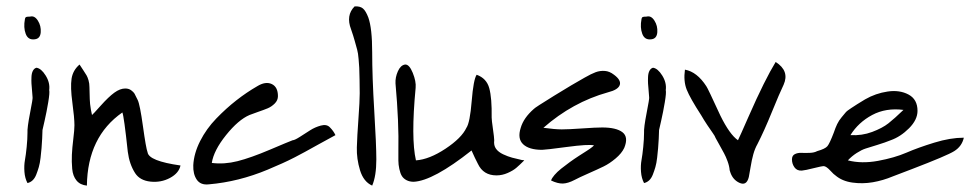

<svg xmlns="http://www.w3.org/2000/svg" viewBox="-20 -649 3037 601"><path d="M89 -526Q68 -523 60.5 -543Q53 -563 58 -589Q59 -595 62.5 -596Q66 -597 74 -597Q88 -601 98.5 -584.5Q109 -568 107.5 -548Q106 -528 89 -526ZM66 -233Q65 -249 74 -295Q83 -341 82 -344Q82 -347 80.5 -363Q79 -379 78.5 -387.5Q78 -396 78.5 -408Q79 -420 83 -427.5Q87 -435 94 -437Q109 -435 123 -412.5Q137 -390 134 -367Q136 -359 131 -329Q126 -299 119.5 -270.5Q113 -242 113 -242Q113 -233 112 -215Q111 -197 110 -185Q109 -173 107 -155.5Q105 -138 101.5 -126Q98 -114 93.5 -102.5Q89 -91 82 -84.5Q75 -78 66 -76Q58 -91 56.5 -111Q55 -131 58 -147.5Q61 -164 63.5 -189Q66 -214 66 -233Z M260 -376Q260 -369 260.5 -356.5Q261 -344 261 -338.5Q261 -333 262 -323.5Q263 -314 264.5 -306Q266 -298 268 -289Q270 -290 295 -318Q320 -346 338 -359Q356 -372 372 -372Q383 -372 390.5 -366.5Q398 -361 401 -356Q404 -351 411 -336Q418 -322 427.5 -253.5Q437 -185 442 -172Q446 -145 545 -131Q540 -107 512 -92Q484 -77 451 -80.5Q418 -84 403 -107Q385 -135 380 -174Q368 -286 363 -297Q254 -221 252 -68Q231 -70 219.5 -84Q208 -98 206 -120.5Q204 -143 205 -164.5Q206 -186 209.5 -214.5Q213 -243 213 -257Q213 -280 206.5 -328Q200 -376 204 -402.5Q208 -429 229 -447Q233 -441 240.5 -429.5Q248 -418 251 -413Q254 -408 257 -398Q260 -388 260 -376Z M896 -210Q902 -210 918.5 -220.5Q935 -231 950.5 -241Q966 -251 984.5 -256Q1003 -261 1013 -250Q1024 -239 1030 -226Q1008 -214 977 -197Q946 -180 934.5 -173.5Q923 -167 902.5 -156.5Q882 -146 863 -137.5Q844 -129 818 -118Q727 -80 634 -72Q608 -69 596 -86.5Q584 -104 585 -132Q587 -169 606.5 -207.5Q626 -246 657 -278Q688 -310 720 -335Q752 -360 785 -379Q811 -395 830.5 -386Q850 -377 850 -348Q850 -335 840 -325Q830 -315 818 -310Q806 -305 787 -298.5Q768 -292 761 -289Q726 -274 687.5 -226Q649 -178 643 -139Q682 -134 723.5 -144.5Q765 -155 825 -180.5Q885 -206 896 -210Z M1090 -629Q1107 -630 1116 -622.5Q1125 -615 1133 -594Q1145 -560 1145 -486Q1145 -409 1151.5 -302Q1158 -195 1158 -150Q1158 -98 1145 -68Q1118 -80 1107 -116Q1096 -152 1097 -187.5Q1098 -223 1102 -277.5Q1106 -332 1106 -357Q1106 -370 1105.5 -399.5Q1105 -429 1104.5 -437Q1104 -445 1102.5 -464Q1101 -483 1098 -493.5Q1095 -504 1090.5 -520.5Q1086 -537 1079 -557Q1062 -601 1090 -629Z M1282 -147Q1324 -150 1374.5 -183.5Q1425 -217 1440 -249Q1451 -265 1456.5 -332.5Q1462 -400 1472 -415Q1503 -404 1511.5 -373Q1520 -342 1519 -281Q1519 -273 1523 -245.5Q1527 -218 1527 -210Q1525 -194 1532.5 -183.5Q1540 -173 1555 -166Q1570 -159 1583 -155.5Q1596 -152 1614 -148Q1619 -148 1621 -147Q1606 -132 1596 -123.5Q1586 -115 1569 -107.5Q1552 -100 1534 -100Q1493 -100 1476 -136Q1467 -153 1456 -178Q1336 -83 1275 -80Q1262 -80 1252.5 -85Q1243 -90 1238 -98Q1233 -106 1230 -120Q1227 -134 1227 -146Q1227 -158 1227 -176Q1229 -266 1218 -388Q1217 -407 1225.5 -426Q1234 -445 1248 -447Q1261 -448 1272 -421Q1283 -394 1281 -374Q1266 -216 1282 -147Z M1865 -250Q1909 -250 1928.5 -235Q1948 -220 1934 -186Q1926 -169 1907 -153Q1888 -137 1869.5 -128Q1851 -119 1821.5 -106Q1792 -93 1779 -86Q1758 -75 1742 -74.5Q1726 -74 1705 -84Q1707 -91 1715.5 -101Q1724 -111 1736.5 -121Q1749 -131 1763.5 -141.5Q1778 -152 1792 -161Q1806 -170 1817 -177Q1828 -184 1834 -189Q1840 -194 1839 -194Q1822 -198 1754.5 -189Q1687 -180 1677 -180Q1636 -180 1617.5 -197.5Q1599 -215 1610 -249Q1619 -280 1651 -308Q1654 -312 1714 -349Q1774 -386 1810 -406Q1831 -418 1844.5 -423Q1858 -428 1873 -427Q1888 -426 1902 -415Q1925 -398 1920 -383Q1915 -368 1883 -360Q1772 -329 1681 -249Q1717 -244 1738.5 -244Q1760 -244 1802.5 -247Q1845 -250 1865 -250Z M2019 -526Q1998 -523 1990.5 -543Q1983 -563 1988 -589Q1989 -595 1992.5 -596Q1996 -597 2004 -597Q2018 -601 2028.5 -584.5Q2039 -568 2037.5 -548Q2036 -528 2019 -526ZM1996 -233Q1995 -249 2004 -295Q2013 -341 2012 -344Q2012 -347 2010.5 -363Q2009 -379 2008.5 -387.5Q2008 -396 2008.5 -408Q2009 -420 2013 -427.5Q2017 -435 2024 -437Q2039 -435 2053 -412.5Q2067 -390 2064 -367Q2066 -359 2061 -329Q2056 -299 2049.5 -270.5Q2043 -242 2043 -242Q2043 -233 2042 -215Q2041 -197 2040 -185Q2039 -173 2037 -155.5Q2035 -138 2031.5 -126Q2028 -114 2023.5 -102.5Q2019 -91 2012 -84.5Q2005 -78 1996 -76Q1988 -91 1986.5 -111Q1985 -131 1988 -147.5Q1991 -164 1993.5 -189Q1996 -214 1996 -233Z M2433 -384Q2420 -357 2396 -298Q2372 -239 2351 -198Q2343 -184 2338 -166Q2333 -148 2329.5 -126Q2326 -104 2324 -95Q2317 -66 2294 -77Q2275 -86 2267 -107Q2265 -112 2264 -116Q2263 -129 2257.5 -144Q2252 -159 2246.5 -169Q2241 -179 2232.5 -194.5Q2224 -210 2220 -217Q2218 -223 2211.5 -232Q2205 -241 2194 -257.5Q2183 -274 2175 -288Q2140 -342 2129.5 -368.5Q2119 -395 2124 -431Q2162 -424 2191 -379Q2195 -374 2235 -287Q2264 -228 2290 -210Q2296 -222 2322.5 -282.5Q2349 -343 2370.5 -386Q2392 -429 2408 -455Q2452 -427 2433 -384Z M2852 -302Q2852 -274 2825.5 -247.5Q2799 -221 2768 -210Q2751 -203 2726.5 -195.5Q2702 -188 2689.5 -184Q2677 -180 2661.5 -170Q2646 -160 2634 -147Q2677 -136 2728.5 -145.5Q2780 -155 2817 -171Q2854 -187 2904.5 -202.5Q2955 -218 2997 -218Q2991 -191 2967 -176Q2956 -169 2923 -155Q2890 -141 2834 -119.5Q2778 -98 2775 -97Q2744 -84 2712 -78.5Q2680 -73 2648 -77.5Q2616 -82 2595 -100Q2591 -102 2579 -115Q2567 -128 2559 -129Q2552 -129 2526.5 -122.5Q2501 -116 2490 -115Q2475 -114 2467 -125Q2459 -136 2459 -150Q2459 -162 2468 -166.5Q2477 -171 2488.5 -170.5Q2500 -170 2514.5 -170.5Q2529 -171 2538 -176Q2563 -183 2570 -191.5Q2577 -200 2590 -234Q2595 -249 2600.5 -260.5Q2606 -272 2614.5 -282Q2623 -292 2627 -297Q2631 -302 2645 -311Q2659 -320 2663.5 -323Q2668 -326 2688 -338Q2721 -357 2758.5 -362.5Q2796 -368 2824 -353Q2852 -338 2852 -302ZM2808 -305Q2753 -312 2710 -289Q2667 -266 2642 -226Q2678 -224 2710 -236Q2742 -248 2761 -263Q2780 -278 2808 -305Z"/></svg>

Font: Long Cang
Style: Regular
Weight: 400
Designer: ZhongQi
Foundry: ZhongQi
Version: Version 2.001